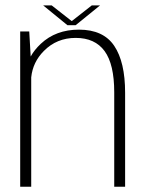

<svg xmlns="http://www.w3.org/2000/svg" viewBox="-20 -712 559 732"><path d="M57 0H99V-417Q105 -475.5 147.5 -518Q196.5 -567.5 268.5 -567.5Q342 -567.5 378.8 -517.2Q415.5 -467 415.5 -360V0H457V-358.5Q457 -475.5 415.5 -537.2Q374 -599 281 -599Q193 -599 135.5 -545Q111 -522 97 -496.5L91.5 -592H57ZM237 -616H268.5L361.5 -691.5H330L253.5 -631.5L177 -691.5H144.5Z"/></svg>

Font: Anybody Thin ExtraLight
Style: Regular
Weight: 250
Version: Version 1.113;gftools[0.9.25]